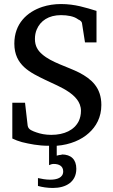

<svg xmlns="http://www.w3.org/2000/svg" viewBox="-20 -708 560 951"><path d="M284 59C274 59 269 61 261 63V14C328 9 384 -16 420 -49C456 -81 482 -127 482 -188C482 -275 432 -317 373 -348C316 -377 234 -399 189 -439C168 -457 153 -479 153 -515C153 -532 156 -548 162 -562C180 -605 221 -633 282 -633C315 -633 346 -627 364 -614C368 -611 370 -610 371 -610C377 -607 385 -601 386 -594L401 -498H458V-654C405 -670 352 -688 282 -688C249 -688 218 -683 190 -674C114 -649 51 -591 51 -492C51 -384 131 -348 205 -312C242 -294 287 -276 320 -253C349 -233 381 -204 381 -159C381 -140 377 -123 370 -108C348 -64 299 -40 234 -40C205 -40 181 -45 161 -52C142 -59 120 -65 117 -86L104 -199H41V-22C55 -15 71 -9 89 -4C126 5 170 14 219 14H223V110C230 107 237 104 246 104C273 104 293 115 293 141C293 173 261 182 229 182C207 182 186 178 168 174V213C189 219 215 223 242 223C307 223 358 193 358 128C358 82 332 57 286 57Z"/></svg>

Font: Veleka
Style: Regular
Weight: 400
Designer: Stefan Peev, Context Ltd, 2016; SIL International, 1997-2014.
Foundry: Stefan Peev, Context Ltd, 2016
Version: Version 1.000